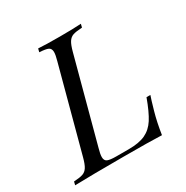

<svg xmlns="http://www.w3.org/2000/svg" viewBox="-165 -685 774 800"><g transform="rotate(-30 222.5 -285.5)"><path d="M411.3 -103.2Q398.4 -58.1 389.5 0Q334.7 -2.4 204.8 -2.4Q50 -2.4 -28.2 0L-24.2 -16.1Q4.8 -17.7 19 -22.6Q33.1 -27.4 41.9 -41.1Q50.8 -54.8 58.9 -85.5L166.1 -485.5Q173.4 -511.3 173.4 -525Q173.4 -541.9 161.7 -547.6Q150 -553.2 119.4 -554.8L123.4 -571Q157.3 -568.5 226.6 -568.5Q291.9 -568.5 329 -571L325 -554.8Q295.2 -553.2 281 -548.4Q266.9 -543.5 258.1 -529.8Q249.2 -516.1 241.1 -485.5L133.9 -85.5Q126.6 -60.5 126.6 -46Q126.6 -29 138.7 -23.8Q150.8 -18.5 181.5 -18.5H240.3Q290.3 -18.5 320.6 -32.7Q350.8 -46.8 371 -78.2Q391.1 -109.7 412.9 -169.4H431.5Q425.8 -154 411.3 -103.2Z"/></g></svg>

Font: Playfair Display SC
Style: Italic
Weight: 400
Italic angle: -14°
Designer: Claus Eggers Sørensen
Foundry: Claus Eggers Sørensen
Version: Version 1.202; ttfautohint (v1.6)